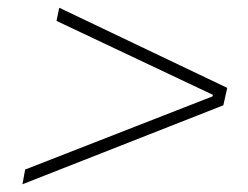

<svg xmlns="http://www.w3.org/2000/svg" viewBox="-20 -609 640 496"><path d="M38 -133 45 -171 529 -360 530 -364 126 -555 133 -589 567 -382 557 -337Z"/></svg>

Font: Mona Sans
Style: Italic
Weight: 200
Italic angle: -11.6951°
Designer: Deni Anggara
Foundry: GitHub
Version: Version 2.000